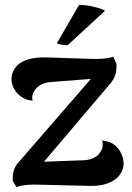

<svg xmlns="http://www.w3.org/2000/svg" viewBox="-20 -756 541 786"><path d="M410 -712C399 -721 333 -739 303 -735L213 -579C220 -574 243 -571 257 -571ZM429 -174C420 -177 410 -179 398 -181C402 -169 402 -152 393 -137C383 -118 361 -102 324 -100L160 -94L430 -412C454 -440 457 -460 457 -494L444 -524C419 -515 385 -514 352 -515L170 -521C68 -524 27 -482 27 -430C27 -406 44 -368 83 -351C93 -346 104 -345 114 -344C109 -358 113 -374 124 -389C135 -404 156 -418 186 -420L352 -433L59 -95C36 -71 32 -50 32 -16L47 10C75 0 111 -1 139 0L349 5C437 7 486 -35 486 -88C486 -114 470 -157 429 -174Z"/></svg>

Font: Arima Koshi ExtraBold
Style: Regular
Weight: 800
Designer: Joana Correia and Natanael Gama
Foundry: NDISCOVER
Version: Version 1.019;PS 001.019;hotconv 1.0.88;makeotf.lib2.5.64775